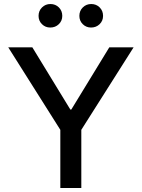

<svg xmlns="http://www.w3.org/2000/svg" viewBox="-20 -945 712 965"><path d="M283.2 -292.5 21.5 -707H142.6L333.5 -394.5H338.4L529.3 -707H651.4L388.7 -292.5V0H283.2ZM173.8 -865.2Q173.8 -890.6 191.2 -907.7Q208.5 -924.8 233.4 -924.8Q258.8 -924.8 275.9 -907.7Q293 -890.6 293 -865.2Q293 -840.3 275.6 -823.5Q258.3 -806.6 232.4 -806.6Q208 -806.6 190.9 -823.5Q173.8 -840.3 173.8 -865.2ZM378.9 -865.2Q378.9 -890.6 396.2 -907.7Q413.6 -924.8 438.5 -924.8Q463.9 -924.8 481 -907.7Q498 -890.6 498 -865.2Q498 -840.3 480.7 -823.5Q463.4 -806.6 437.5 -806.6Q413.1 -806.6 396 -823.5Q378.9 -840.3 378.9 -865.2Z"/></svg>

Font: Wanted Sans Medium
Style: Regular
Weight: 500
Designer: Original Design by Kil Hyung-jin and Kang Hanbin, Wanted Lab, Inc; Hangeul from Source Han Sans by Jang Soo-young and Ka
Foundry: Wanted Lab, Inc.
Version: Version 1.001